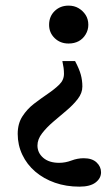

<svg xmlns="http://www.w3.org/2000/svg" viewBox="-20 -451 396 693"><path d="M251 -230.5Q265.6 -203.1 271.5 -182.1Q277.3 -161.1 277.3 -138.7Q277.3 -115.2 260.7 -93.8Q244.1 -72.3 220.2 -52.2Q196.3 -32.2 172.4 -11.7Q148.4 8.8 131.8 30.3Q115.2 51.8 115.2 74.2Q115.2 100.6 136.2 118.7Q157.2 136.7 193.4 136.7Q215.8 136.7 237.8 128.4Q259.8 120.1 282.2 120.1Q312.5 120.1 328.6 135.3Q344.7 150.4 344.7 170.9Q344.7 192.4 325.2 207.5Q305.7 222.7 266.6 222.7Q218.8 222.7 178.2 208.5Q137.7 194.3 107.4 168.5Q77.1 142.6 60.5 107.4Q43.9 72.3 43.9 32.2Q43.9 -4.9 61 -31.2Q78.1 -57.6 103 -76.7Q127.9 -95.7 152.3 -112.3Q176.8 -128.9 193.8 -145.5Q210.9 -162.1 210.9 -184.6Q210.9 -195.3 209.5 -206.1Q208 -216.8 205.1 -230.5ZM227.5 -430.7Q248 -430.7 263.7 -421.4Q279.3 -412.1 289.1 -397Q298.8 -381.8 298.8 -361.3Q298.8 -342.8 289.1 -326.7Q279.3 -310.5 263.7 -302.2Q248 -293.9 227.5 -293.9Q197.3 -293.9 177.2 -313.5Q157.2 -333 157.2 -361.3Q157.2 -391.6 177.2 -411.1Q197.3 -430.7 227.5 -430.7Z"/></svg>

Font: Crimson Pro Medium
Style: Regular
Weight: 500
Designer: Jacques Le Bailly
Foundry: Baron von Fonthausen
Version: Version 1.003